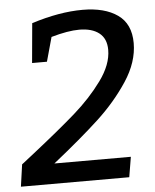

<svg xmlns="http://www.w3.org/2000/svg" viewBox="-52 -754 644 798"><g transform="rotate(-5 270.5 -355.0)"><path d="M150 -84H469L455 0H3L16 -92L67 -132Q180 -221 248.5 -281Q317 -341 365.5 -407.5Q414 -474 414 -535Q414 -582 384 -605.5Q354 -629 301 -629Q254 -629 184 -609L156 -508H94L109 -673Q225 -710 322 -710Q414 -710 468 -672Q522 -634 522 -554Q522 -475 470 -396Q418 -317 343 -247.5Q268 -178 150 -84Z"/></g></svg>

Font: Bitter Pro Medium
Style: Italic
Weight: 500
Italic angle: -9°
Designer: Sol Matas, and Bitter project Authors
Foundry: Sol Matas
Version: Version 1.010